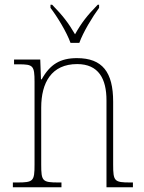

<svg xmlns="http://www.w3.org/2000/svg" viewBox="-20 -786 604 806"><path d="M276 -606H313C329 -651 368 -715 396 -753V-766H390C345 -720 322 -690 295 -642C267 -690 244 -720 199 -766H192V-753C221 -715 260 -651 276 -606ZM34 0H238V-20H226C158 -20 153 -25 153 -95V-334C153 -439 196 -517 304 -517C394 -517 427 -455 427 -365V0H538V-20H527C460 -20 455 -25 455 -95V-359C455 -483 410 -542 303 -542C233 -542 190 -516 155 -453H152L149 -536H39V-516H58C119 -516 125 -511 125 -442V-95C125 -25 120 -20 52 -20H34Z"/></svg>

Font: Noto Serif Armenian SemiCondensed Thin
Style: Regular
Weight: 100
Width: 4
Designer: Monotype Design Team
Foundry: Monotype Imaging Inc.
Version: Version 2.008